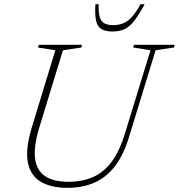

<svg xmlns="http://www.w3.org/2000/svg" viewBox="-20 -891 858 921"><path d="M168 -277.5Q141 -188 148.2 -130.8Q155.5 -73.5 196 -46.2Q236.5 -19 308 -19Q375.5 -19 427 -42Q478.5 -65 516 -115.5Q553.5 -166 579 -249.5L702 -650L619 -663L622.5 -676H818L814 -663L726.5 -650L599.5 -235.5Q572.5 -147 530.8 -93Q489 -39 432.2 -14.5Q375.5 10 303.5 10Q223.5 10 174.2 -20Q125 -50 113.2 -114.5Q101.5 -179 133.5 -283L245.5 -650L162.5 -663L166 -676H373.5L370 -663L282 -650ZM523 -770.5Q552 -770.5 574 -780.5Q596 -790.5 615.2 -812.8Q634.5 -835 654 -871H674Q645.5 -818.5 623 -790Q600.5 -761.5 576.8 -750.8Q553 -740 519.5 -740Q486.5 -740 467.2 -751Q448 -762 441.2 -790.2Q434.5 -818.5 437.5 -871H453.5Q452 -834.5 457.5 -812.2Q463 -790 479 -780.2Q495 -770.5 523 -770.5Z"/></svg>

Font: Newsreader 16pt 16pt ExtraLight
Style: Italic
Weight: 250
Italic angle: -17°
Version: Version 1.003